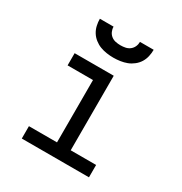

<svg xmlns="http://www.w3.org/2000/svg" viewBox="-172 -868 944 995"><g transform="rotate(30 300.0 -370.0)"><path d="M99 0V-74H267V-447H115V-520H349V-74H501V0ZM300 -600Q280 -600 259.5 -603Q239 -606 220.5 -613Q202 -620 185.5 -633Q169 -646 158.5 -663Q148 -680 143.5 -700Q139 -720 139 -740H221Q221 -725 227 -711.5Q233 -698 244.5 -689Q256 -680 270.5 -677Q285 -674 300 -674Q315 -674 329.5 -677Q344 -680 355.5 -689Q367 -698 373 -711.5Q379 -725 379 -740H461Q461 -720 456.5 -700Q452 -680 441.5 -663Q431 -646 414.5 -633Q398 -620 379.5 -613Q361 -606 340.5 -603Q320 -600 300 -600Z"/></g></svg>

Font: Bmono
Style: Regular
Weight: 400
Monospace: yes
Designer: Belleve Invis
Foundry: Belleve Invis
Version: Version 11.2.2; ttfautohint (v1.8.2)